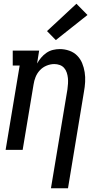

<svg xmlns="http://www.w3.org/2000/svg" viewBox="-20 -800 540 1025"><path d="M252 205 340 -323Q342 -338 343 -353.5Q344 -369 342.5 -383.5Q341 -398 336.5 -412Q332 -426 322.5 -437Q313 -448 299 -453Q285 -458 270 -458Q249 -458 228.5 -449.5Q208 -441 193 -425Q178 -409 170 -389Q162 -369 159 -348L101 0H10L85 -450H48V-530H189L178 -461Q187 -477 199.5 -492Q212 -507 228 -518Q244 -529 262.5 -533.5Q281 -538 299 -538Q325 -538 349.5 -529.5Q374 -521 391.5 -503.5Q409 -486 418.5 -463Q428 -440 432 -414.5Q436 -389 434.5 -362.5Q433 -336 428 -309L343 205ZM278 -586 231 -634 388 -780 447 -720Z"/></svg>

Font: Iosevka Slab Medium
Style: Italic
Weight: 500
Italic angle: -9°
Monospace: yes
Designer: Belleve Invis
Foundry: Belleve Invis
Version: Version 11.1.0; ttfautohint (v1.8.3)